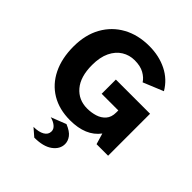

<svg xmlns="http://www.w3.org/2000/svg" viewBox="-252 -826 1223 1223"><g transform="rotate(45 359.5 -214.5)"><path d="M352 12Q254 12 183 -30.5Q112 -73 73.5 -151.5Q35 -230 35 -336Q35 -442 78 -519Q121 -596 197.5 -638Q274 -680 375 -680Q463 -680 533.5 -645Q604 -610 644 -542L508 -486Q492 -512 458.5 -531Q425 -550 373 -550Q326 -550 287 -526Q248 -502 225 -454.5Q202 -407 202 -336Q202 -231 250 -174.5Q298 -118 376 -118Q413 -118 447 -128.5Q481 -139 503 -164Q525 -189 525 -231V-250H375V-378H683V0H579L557 -74Q493 12 352 12ZM269 251 217 206Q264 206 291.5 190Q319 174 319 145Q319 124 299.5 108Q280 92 251 85L353 45Q400 64 418.5 89Q437 114 437 141Q437 187 393.5 219Q350 251 269 251Z"/></g></svg>

Font: Atkinson Hyperlegible
Style: Bold
Weight: 700
Designer: Elliott Scott, Megan Eiswerth, Linus Boman, Theodore Petrosky
Foundry: Braille Institute
Version: Version 1.006; ttfautohint (v1.8.3)